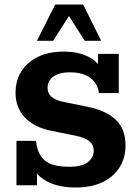

<svg xmlns="http://www.w3.org/2000/svg" viewBox="-20 -822 607 852"><path d="M317 10Q244 10 195.5 -13.5Q147 -37 120 -84L144 -72V0H53V-197H140Q145 -140 177.5 -111Q210 -82 287 -82Q345 -82 370.5 -103Q396 -124 396 -153Q396 -179 377 -195Q358 -211 314 -220L206 -242Q132 -257 90.5 -300.5Q49 -344 49 -411Q49 -463 74 -504Q99 -545 147 -569Q195 -593 263 -593Q326 -593 370.5 -571Q415 -549 439 -503H415V-583H507V-409H419Q414 -450 382 -475.5Q350 -501 290 -501Q256 -501 233.5 -491.5Q211 -482 201 -466.5Q191 -451 191 -433Q191 -409 208 -393Q225 -377 266 -369L374 -347Q453 -330 495 -289.5Q537 -249 537 -176Q537 -122 511 -80Q485 -38 435.5 -14Q386 10 317 10ZM144 -641 225 -802H349L429 -641H356L286 -751L216 -641Z"/></svg>

Font: Rokkitt
Style: Bold
Weight: 700
Designer: Vernon Adams
Foundry: Vernon Adams
Version: Version 3.103